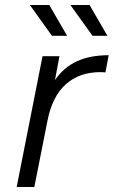

<svg xmlns="http://www.w3.org/2000/svg" viewBox="-20 -752 457 772"><path d="M417 -530 404 -461 384 -462Q299 -462 244.5 -413Q190 -364 171 -267L118 0H47L151 -526H219L201 -430Q236 -481 289 -505.5Q342 -530 417 -530ZM100 -732H178L250 -608H189ZM263 -732H340L412 -608H352Z"/></svg>

Font: Montserrat Alternates
Style: Italic
Weight: 400
Italic angle: -11.3°
Designer: Julieta Ulanovsky
Foundry: Julieta Ulanovsky
Version: Version 7.200